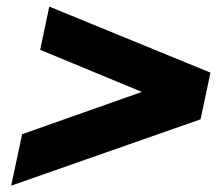

<svg xmlns="http://www.w3.org/2000/svg" viewBox="-20 -634 675 588"><path d="M14.2 -65.4 47.9 -223.1 414.6 -352.5 103 -481.4 130.9 -613.8 624.5 -411.6 594.2 -268.6Z"/></svg>

Font: Schibsted Grotesk ExtraBold
Style: Italic
Weight: 800
Italic angle: -12°
Designer: Bakken & Baeck AS, Henrik Kongsvoll
Foundry: Schibsted ASA
Version: Version 1.100; ttfautohint (v1.8.4.7-5d5b);gftools[0.9.25]